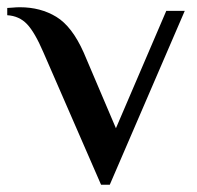

<svg xmlns="http://www.w3.org/2000/svg" viewBox="-27 -500 545 530"><path d="M93 -355Q69 -411 47.5 -433.5Q26 -456 -7 -458V-478Q-2 -478 8 -479Q18 -480 28 -480Q85 -480 128.5 -453.5Q172 -427 204 -355L293 -146L432 -470H483L276 10H252Z"/></svg>

Font: El Messiri Medium
Style: Regular
Weight: 500
Designer: Mohamed Gaber
Foundry: Kief Type Foundry
Version: Version 2.007